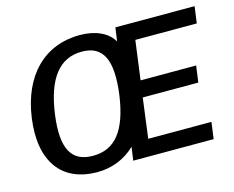

<svg xmlns="http://www.w3.org/2000/svg" viewBox="-104 -905 1302 1068"><g transform="rotate(-15 546.5 -371.0)"><path d="M653 -96 683 -326H1003L1016 -421H696L726 -646H1080L1093 -742H637L626 -664C592 -722 521 -752 434 -752C230 -752 90 -613 57 -374C24 -132 128 10 333 10C419 10 493 -21 552 -77L541 0H1004L1017 -96ZM333 -84C209 -84 161 -168 187 -361C215 -564 293 -660 421 -660C543 -660 587 -571 561 -374C533 -174 460 -84 333 -84Z"/></g></svg>

Font: Cheyenne Sans Medium
Style: Italic
Weight: 500
Italic angle: -8.13011°
Designer: The Public Sans project authors (U.S. Web Design System), Libre Franklin designed by Pablo Impallari and Rodrigo Fuenzal
Foundry: The Cheyenne Sans Project Authors
Version: Version 2.007